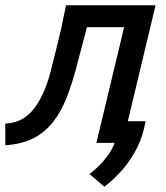

<svg xmlns="http://www.w3.org/2000/svg" viewBox="-40 -541 629 727"><path d="M355 166 299 118Q315 106 333 88.5Q351 71 368 48Q385 25 394 0H325L430 -438H289L284 -418Q266 -350 249.5 -287Q233 -224 212 -170.5Q191 -117 160 -78Q130 -40 86.5 -17.5Q43 5 -20 9V-73Q21 -75 51 -94.5Q81 -114 101 -147Q133 -197 152 -271.5Q171 -346 191 -430L210 -521H549L444 -82H511Q502 -27 478.5 19.5Q455 66 423 102.5Q391 139 355 166Z"/></svg>

Font: Ubuntu Sans Medium
Style: Italic
Weight: 500
Italic angle: -13.5°
Designer: Dalton Maag Ltd
Foundry: Dalton Maag Ltd
Version: Version 1.006